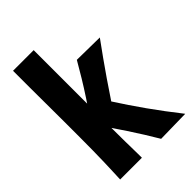

<svg xmlns="http://www.w3.org/2000/svg" viewBox="-206 -779 868 868"><g transform="rotate(-45 228.0 -345.5)"><path d="M299 0Q260 -66 215.5 -133.5Q171 -201 122 -270Q160 -326 188 -368.5Q216 -411 238 -447.5Q260 -484 282 -522L427 -520Q398 -480 371.5 -443Q345 -406 318 -366.5Q291 -327 259 -279Q302 -212 349.5 -145Q397 -78 456 -3ZM38 -1Q38 -1 38.5 -14.5Q39 -28 40 -52Q41 -76 42 -109Q43 -142 43.5 -182Q44 -222 44 -266Q44 -310 44 -365.5Q44 -421 43.5 -478Q43 -535 43 -583.5Q43 -632 43 -661.5Q43 -691 43 -691H175Q175 -691 175 -661Q175 -631 175 -582Q175 -533 175 -475.5Q175 -418 175 -362.5Q175 -307 175 -264Q175 -221 175 -181.5Q175 -142 175.5 -109Q176 -76 176.5 -52Q177 -28 177 -14.5Q177 -1 177 -1Z"/></g></svg>

Font: Truculenta Black
Style: Regular
Weight: 900
Version: Version 1.002